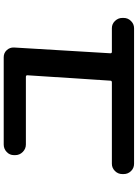

<svg xmlns="http://www.w3.org/2000/svg" viewBox="127 -880 746 1040"><g transform="rotate(-90 500.0 -360.0)"><path d="M132.8 -6.8Q109.4 -6.8 93.3 -23.4Q77.1 -40 77.1 -63.5V-70.3Q77.1 -93.8 93.8 -110.4Q110.4 -127 132.8 -127H573.2Q583 -127 583 -134.8L612.3 -585Q612.3 -592.8 603.5 -592.8H237.3Q213.9 -592.8 196.8 -609.9Q179.7 -627 179.7 -650.4V-657.2Q179.7 -680.7 196.8 -696.8Q213.9 -712.9 237.3 -712.9H710Q733.4 -712.9 748.5 -696.3Q763.7 -679.7 762.7 -657.2L731.4 -134.8Q731.4 -127 739.3 -127H867.2Q890.6 -127 906.7 -109.9Q922.9 -92.8 922.9 -70.3V-63.5Q922.9 -40 906.2 -23.4Q889.6 -6.8 867.2 -6.8Z"/></g></svg>

Font: Rounded Mgen+ 1m bold
Style: Bold
Weight: 700
Designer: [Source Han Sans]
Ryoko NISHIZUKA  (kana & ideographs); Paul D. Hunt (Latin, Greek & Cyrillic); Wenlong ZHANG  (bopomofo
Version: Version 1.059.20150602